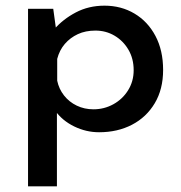

<svg xmlns="http://www.w3.org/2000/svg" viewBox="-20 -457 639 678"><path d="M330 10Q284 10 242 -10.5Q200 -31 175 -66L181 -97V201H79V-426H168L182 -324L171 -353Q202 -389 247.5 -413Q293 -437 349 -437Q408 -437 455 -409Q502 -381 529 -330Q556 -279 556 -210Q556 -142 526.5 -92.5Q497 -43 446 -16.5Q395 10 330 10ZM310 -71Q348 -71 380.5 -89Q413 -107 432.5 -138.5Q452 -170 452 -209Q452 -250 433.5 -281.5Q415 -313 384.5 -331Q354 -349 317 -349Q282 -349 255 -336.5Q228 -324 209 -302Q190 -280 182 -249V-172Q188 -143 206 -120Q224 -97 251 -84Q278 -71 310 -71Z"/></svg>

Font: Josefin Sans Thin Medium
Style: Regular
Weight: 500
Version: Version 2.000